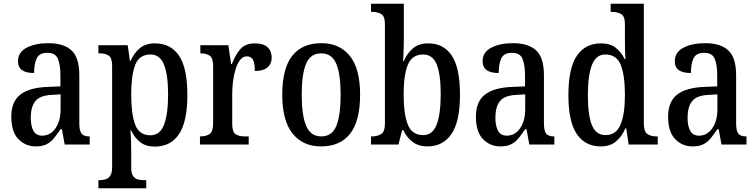

<svg xmlns="http://www.w3.org/2000/svg" viewBox="-20 -780 4081 1036"><path d="M173 10Q118 10 79.5 -29Q41 -68 41 -151Q41 -231 89 -269Q137 -307 235 -311L306 -314V-373Q306 -428 293 -461.5Q280 -495 235 -495Q192 -495 178 -465Q164 -435 164 -386Q77 -386 77 -449Q77 -498 123.5 -522.5Q170 -547 241 -547Q324 -547 366 -508Q408 -469 408 -374V-115Q408 -74 420 -59Q432 -44 461 -44H464V0H329L314 -83H307Q288 -55 271 -34Q254 -13 231 -1.5Q208 10 173 10ZM207 -48Q252 -48 279.5 -88Q307 -128 307 -191V-271L259 -268Q195 -265 170.5 -234Q146 -203 146 -145Q146 -100 160.5 -74Q175 -48 207 -48Z M511 236V192H519Q535 192 550 187.5Q565 183 575 168Q585 153 585 122V-424Q585 -468 566.5 -480Q548 -492 521 -492H511V-536H669L681 -452H685Q703 -494 734.5 -520Q766 -546 816 -546Q901 -546 946 -479.5Q991 -413 991 -268Q991 -124 946 -56.5Q901 11 815 11Q767 11 736.5 -13Q706 -37 688 -76H684Q686 -53 687 -22.5Q688 8 688 38V125Q688 155 697.5 169Q707 183 722 187.5Q737 192 753 192H769V236ZM792 -50Q843 -50 865 -107Q887 -164 887 -271Q887 -376 865 -431Q843 -486 792 -486Q731 -486 709.5 -429.5Q688 -373 688 -270Q688 -164 709.5 -107Q731 -50 792 -50Z M1059 0V-44H1062Q1091 -44 1110.5 -56.5Q1130 -69 1130 -116V-424Q1130 -468 1111 -480Q1092 -492 1064 -492H1061V-536H1212L1227 -434H1231Q1249 -482 1276 -514Q1303 -546 1356 -546Q1402 -546 1424 -525Q1446 -504 1446 -469Q1446 -436 1423.5 -416.5Q1401 -397 1355 -397Q1355 -438 1345.5 -457Q1336 -476 1311 -476Q1291 -476 1276 -457Q1261 -438 1251.5 -407.5Q1242 -377 1237.5 -342Q1233 -307 1233 -275V-111Q1233 -67 1252 -55.5Q1271 -44 1298 -44H1322V0Z M1712 10Q1615 10 1559 -59Q1503 -128 1503 -269Q1503 -410 1556.5 -478.5Q1610 -547 1715 -547Q1812 -547 1867.5 -478.5Q1923 -410 1923 -269Q1923 -128 1869.5 -59Q1816 10 1712 10ZM1714 -44Q1772 -44 1795 -101Q1818 -158 1818 -269Q1818 -380 1794.5 -436Q1771 -492 1713 -492Q1655 -492 1631.5 -436Q1608 -380 1608 -269Q1608 -158 1632 -101Q1656 -44 1714 -44Z M2287 10Q2238 10 2206 -14.5Q2174 -39 2156 -78H2150L2130 0H1982V-44H1988Q2015 -44 2036 -56Q2057 -68 2057 -115V-649Q2057 -693 2036.5 -704.5Q2016 -716 1988 -716H1982V-760H2159V-578Q2159 -561 2158.5 -536Q2158 -511 2157 -487.5Q2156 -464 2155 -449H2158Q2177 -493 2208.5 -519.5Q2240 -546 2291 -546Q2374 -546 2418 -479.5Q2462 -413 2462 -269Q2462 -124 2416 -57Q2370 10 2287 10ZM2264 -51Q2314 -51 2336 -107.5Q2358 -164 2358 -271Q2358 -380 2336 -433Q2314 -486 2263 -486Q2204 -486 2181 -431.5Q2158 -377 2158 -270Q2158 -164 2180.5 -107.5Q2203 -51 2264 -51Z M2680 10Q2625 10 2586.5 -29Q2548 -68 2548 -151Q2548 -231 2596 -269Q2644 -307 2742 -311L2813 -314V-373Q2813 -428 2800 -461.5Q2787 -495 2742 -495Q2699 -495 2685 -465Q2671 -435 2671 -386Q2584 -386 2584 -449Q2584 -498 2630.5 -522.5Q2677 -547 2748 -547Q2831 -547 2873 -508Q2915 -469 2915 -374V-115Q2915 -74 2927 -59Q2939 -44 2968 -44H2971V0H2836L2821 -83H2814Q2795 -55 2778 -34Q2761 -13 2738 -1.5Q2715 10 2680 10ZM2714 -48Q2759 -48 2786.5 -88Q2814 -128 2814 -191V-271L2766 -268Q2702 -265 2677.5 -234Q2653 -203 2653 -145Q2653 -100 2667.5 -74Q2682 -48 2714 -48Z M3221 10Q3138 10 3092.5 -56.5Q3047 -123 3047 -267Q3047 -412 3092.5 -479Q3138 -546 3223 -546Q3272 -546 3302 -522.5Q3332 -499 3351 -461H3355Q3353 -485 3352.5 -513.5Q3352 -542 3352 -569V-649Q3352 -693 3331 -704.5Q3310 -716 3282 -716H3275V-760H3454V-114Q3454 -70 3473 -57Q3492 -44 3522 -44H3529V0H3372L3359 -88H3355Q3335 -43 3303.5 -16.5Q3272 10 3221 10ZM3247 -51Q3305 -51 3328.5 -108Q3352 -165 3352 -267Q3352 -373 3329.5 -429.5Q3307 -486 3246 -486Q3196 -486 3174 -429.5Q3152 -373 3152 -266Q3152 -158 3174 -104.5Q3196 -51 3247 -51Z M3717 10Q3662 10 3623.5 -29Q3585 -68 3585 -151Q3585 -231 3633 -269Q3681 -307 3779 -311L3850 -314V-373Q3850 -428 3837 -461.5Q3824 -495 3779 -495Q3736 -495 3722 -465Q3708 -435 3708 -386Q3621 -386 3621 -449Q3621 -498 3667.5 -522.5Q3714 -547 3785 -547Q3868 -547 3910 -508Q3952 -469 3952 -374V-115Q3952 -74 3964 -59Q3976 -44 4005 -44H4008V0H3873L3858 -83H3851Q3832 -55 3815 -34Q3798 -13 3775 -1.5Q3752 10 3717 10ZM3751 -48Q3796 -48 3823.5 -88Q3851 -128 3851 -191V-271L3803 -268Q3739 -265 3714.5 -234Q3690 -203 3690 -145Q3690 -100 3704.5 -74Q3719 -48 3751 -48Z"/></svg>

Font: Noto Serif Armenian Condensed Medium
Style: Regular
Weight: 500
Width: 3
Designer: Monotype Design Team
Foundry: Monotype Imaging Inc.
Version: Version 2.008; ttfautohint (v1.8.4.7-5d5b)